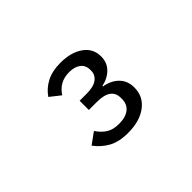

<svg xmlns="http://www.w3.org/2000/svg" viewBox="-75 -889 750 750"><g transform="rotate(-45 300.0 -513.5)"><path d="M282 -546Q319 -546 338 -560Q357 -574 357 -598V-602Q357 -627 339.5 -640.5Q322 -654 292 -654Q264 -654 243.5 -642.5Q223 -631 209 -609L166 -643Q185 -671 216.5 -687.5Q248 -704 294 -704Q352 -704 388 -678.5Q424 -653 424 -609Q424 -575 402 -553Q380 -531 346 -524V-521Q383 -515 406.5 -492Q430 -469 430 -431Q430 -382 391 -352.5Q352 -323 287 -323Q237 -323 205 -341Q173 -359 151 -389L198 -423Q214 -399 234.5 -386Q255 -373 287 -373Q324 -373 344 -389Q364 -405 364 -434V-440Q364 -495 287 -495H242V-546Z"/></g></svg>

Font: iA Writer Mono V
Style: Regular
Weight: 400
Designer: Mike Abbink, Paul van der Laan, Pieter van Rosmalen
Foundry: Bold Monday
Version: Version 2.000